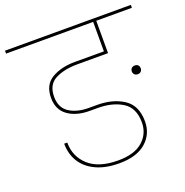

<svg xmlns="http://www.w3.org/2000/svg" viewBox="-168 -861 958 992"><g transform="rotate(-20 311.0 -365.5)"><path d="M657 -740V-724H461V-546H292Q220 -546 171 -521Q122 -496 122 -429Q122 -369 164 -341.5Q206 -314 271 -314H316Q403 -314 461.5 -275.5Q520 -237 520 -150Q520 -80 469 -35.5Q418 9 322 9Q247 9 194 -16Q141 -41 114.5 -84.5Q88 -128 88 -184H105Q105 -107 160 -57Q215 -7 322 -7Q411 -7 457 -47.5Q503 -88 503 -150Q503 -231 448.5 -264.5Q394 -298 315 -298H270Q197 -298 151 -331Q105 -364 105 -429Q105 -501 157 -531.5Q209 -562 284 -562H444V-724H-35V-740ZM569 -439Q580 -439 586.5 -432.5Q593 -426 593 -415Q593 -405 586.5 -398Q580 -391 569 -391Q558 -391 551 -397.5Q544 -404 544 -415Q544 -426 551 -432.5Q558 -439 569 -439Z"/></g></svg>

Font: Fz Poppins Thin
Style: Regular
Weight: 100
Designer: Ninad Kale (Devanagari), Jonny Pinhorn (Latin)
Foundry: Indian Type Foundry
Version: Vit hóa bi Vntype.Com & FontZin.Com